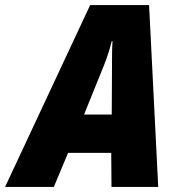

<svg xmlns="http://www.w3.org/2000/svg" viewBox="-78 -736 705 756"><path d="M-58 0H134L190 -134H360L361 0H545L509 -716H277ZM253 -285 333 -483C345 -514 354 -542 362 -574H365C363 -542 363 -511 363 -479L362 -285Z"/></svg>

Font: Noto Sans UI SemiCondensed Black
Style: Italic
Weight: 900
Width: 4
Italic angle: -372°
Designer: Monotype Design Team
Foundry: Monotype Imaging Inc.
Version: Version 1.901